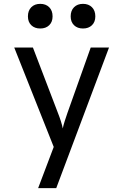

<svg xmlns="http://www.w3.org/2000/svg" viewBox="-20 -797 640 997"><path d="M178 180 259 -34 54 -550H151L281 -210Q289 -190 296 -168Q303 -146 306 -130Q309 -146 316 -168Q323 -190 330 -210L451 -550H546L272 180ZM411 -649Q382 -649 364.5 -666Q347 -683 347 -712Q347 -742 364.5 -759.5Q382 -777 411 -777Q440 -777 457.5 -759.5Q475 -742 475 -712Q475 -683 457.5 -666Q440 -649 411 -649ZM189 -649Q160 -649 142.5 -666Q125 -683 125 -712Q125 -742 142.5 -759.5Q160 -777 189 -777Q218 -777 235.5 -759.5Q253 -742 253 -712Q253 -683 235.5 -666Q218 -649 189 -649Z"/></svg>

Font: JetBrainsMonoNL NF
Style: Regular
Weight: 400
Designer: Philipp Nurullin, Konstantin Bulenkov
Foundry: JetBrains
Version: Version 2.304; ttfautohint (v1.8.4.7-5d5b);Nerd Fonts 3.2.1